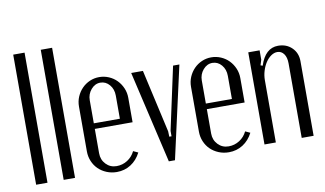

<svg xmlns="http://www.w3.org/2000/svg" viewBox="-73 -854 1722 1016"><g transform="rotate(-10 788.5 -345.5)"><path d="M47 -699H108V0H47Z M195 -699H256V0H195Z M342 -368Q342 -396 352.5 -420.5Q363 -445 381 -463.5Q399 -482 423 -492.5Q447 -503 474 -503Q501 -503 525.5 -492.5Q550 -482 568 -463.5Q586 -445 596.5 -420.5Q607 -396 607 -368V-237H404V-106Q404 -71 427 -47Q450 -23 484 -23Q516 -23 542.5 -40Q569 -57 583 -86L609 -74Q589 -35 555.5 -13.5Q522 8 480 8Q451 8 425.5 -2.5Q400 -13 381.5 -31Q363 -49 352.5 -74Q342 -99 342 -127ZM544 -267V-391Q544 -426 524 -449.5Q504 -473 475 -473Q446 -473 425 -448.5Q404 -424 404 -391V-267Z M793 0H760L645 -495H708L784 -157L785 -128H797V-157L870 -495H904Z M944 -368Q944 -396 954.5 -420.5Q965 -445 983 -463.5Q1001 -482 1025 -492.5Q1049 -503 1076 -503Q1103 -503 1127.5 -492.5Q1152 -482 1170 -463.5Q1188 -445 1198.5 -420.5Q1209 -396 1209 -368V-237H1006V-106Q1006 -71 1029 -47Q1052 -23 1086 -23Q1118 -23 1144.5 -40Q1171 -57 1185 -86L1211 -74Q1191 -35 1157.5 -13.5Q1124 8 1082 8Q1053 8 1027.5 -2.5Q1002 -13 983.5 -31Q965 -49 954.5 -74Q944 -99 944 -127ZM1146 -267V-391Q1146 -426 1126 -449.5Q1106 -473 1077 -473Q1048 -473 1027 -448.5Q1006 -424 1006 -391V-267Z M1337 -412Q1366 -502 1435 -502Q1480 -502 1509 -473.5Q1538 -445 1538 -401V0H1474V-400Q1474 -433 1460.5 -451.5Q1447 -470 1425 -470Q1408 -470 1391.5 -458.5Q1375 -447 1362.5 -428Q1350 -409 1342.5 -384.5Q1335 -360 1335 -335V0H1274V-495H1335V-445L1326 -416Z"/></g></svg>

Font: Moniqa Paragraph
Style: Regular
Weight: 400
Designer: Rajesh Rajput
Foundry: Rajesh Rajput
Version: Version 1.000